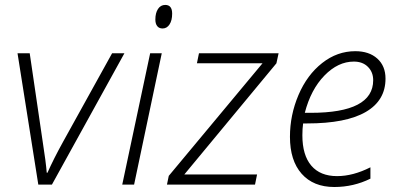

<svg xmlns="http://www.w3.org/2000/svg" viewBox="-20 -746 1595 776"><path d="M134.8 0 50.8 -530.8H100.1L152.8 -171.9Q165.5 -91.3 168.9 -47.9H171.9Q196.8 -104 234.9 -172.9L433.1 -530.8H482.9L189.9 0Z M522 0H474.1L586.9 -530.8H633.8ZM607.9 -667Q607.9 -693.8 618.7 -710Q629.4 -726.1 647.9 -726.1Q675.8 -726.1 675.8 -690.9Q675.8 -663.1 665 -647Q654.3 -630.9 637.2 -630.9Q623 -630.9 615.5 -640.4Q607.9 -649.9 607.9 -667Z M1010.7 0H654.8L662.1 -35.2L1041 -490.2H775.9L784.2 -530.8H1106L1097.2 -490.2L725.1 -41H1019Z M1331.1 9.8Q1246.6 9.8 1199.2 -43.7Q1151.9 -97.2 1151.9 -192.9Q1151.9 -281.2 1186.5 -362.3Q1221.2 -443.4 1282 -491.2Q1342.8 -539.1 1416 -539.1Q1471.7 -539.1 1504.9 -509.3Q1538.1 -479.5 1538.1 -428.2Q1538.1 -339.8 1458.3 -293.5Q1378.4 -247.1 1221.2 -247.1H1205.1Q1202.1 -225.6 1202.1 -199.2Q1202.1 -118.7 1238.3 -76.4Q1274.4 -34.2 1342.3 -34.2Q1406.7 -34.2 1477.1 -69.8V-23.9Q1408.7 9.8 1331.1 9.8ZM1410.2 -497.1Q1346.2 -497.1 1291.3 -440.7Q1236.3 -384.3 1211.9 -290H1235.8Q1488.3 -290 1488.3 -421.9Q1488.3 -454.6 1467 -475.8Q1445.8 -497.1 1410.2 -497.1Z"/></svg>

Font: CAA NEO Sans Light
Style: Italic
Weight: 300
Italic angle: -12°
Version: Version 1.10